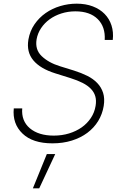

<svg xmlns="http://www.w3.org/2000/svg" viewBox="-20 -758 661 1031"><path d="M54 -176.1H99.4Q93.8 -108.7 140.3 -69.2Q187.1 -29.8 268.8 -29.8Q312.5 -29.8 350.9 -41.5Q389.2 -53.3 418.9 -74.2Q448.5 -95.2 468 -124.6Q487.6 -154.1 493.3 -189.3Q498.2 -218.4 491.7 -240.9Q485.1 -263.5 467.9 -281.2Q450.6 -299 423.3 -312.9Q396 -326.7 359 -338.4L277.3 -364Q196.4 -389.2 158.9 -434.1Q121.4 -479 132.5 -545.5Q140.6 -591.6 165.3 -627.5Q190 -663.4 225.3 -688Q260.7 -712.7 303.8 -725.5Q346.9 -738.3 391.7 -738.3Q440.3 -738.3 478.3 -723.7Q516.3 -709.2 541.7 -683.2Q567.1 -657.3 578.7 -621.6Q590.2 -585.9 585.6 -543.7H542.3Q546.5 -613.6 505 -655.2Q463.1 -697.1 384.6 -697.1Q344.8 -697.1 309.5 -685.7Q274.1 -674.4 246.4 -654.3Q218.8 -634.2 200.5 -606.7Q182.2 -579.2 176.5 -546.9Q167.3 -491.5 203.8 -456.7Q221.9 -439.3 246.4 -425.6Q271 -411.9 302.2 -402.3L377.8 -378.9Q416.2 -366.8 448.3 -350.9Q480.5 -334.9 502.3 -312.1Q524.1 -289.4 533.7 -259.2Q543.3 -229 536.9 -188.9Q529.8 -145.2 507.3 -108.3Q484.7 -71.4 449 -44.7Q413.4 -18.1 365.9 -3.2Q318.5 11.7 261.7 11.7Q155.5 11.7 101.2 -40.5Q45.8 -93.4 54 -176.1ZM156.6 253.2 231.5 69.2H276.6L190.7 253.2Z"/></svg>

Font: Inter P Extra Light
Style: Italic
Weight: 200
Italic angle: 9.39999°
Designer: Rasmus Andersson
Foundry: rsms
Version: Version 3.018;git-588b23468